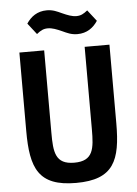

<svg xmlns="http://www.w3.org/2000/svg" viewBox="-61 -953 721 1011"><g transform="rotate(-5 300.0 -447.5)"><path d="M62 -698V-283C62 -87 100 12 300 12C500 12 538 -87 538 -283V-698H407V-263C407 -160 401 -95 300 -95C199 -95 193 -160 193 -263V-698ZM375 -768C426 -768 460 -794 483 -829L437 -888C416 -871 401 -863 378 -863C355 -863 332 -872 303 -885C279 -896 257 -907 225 -907C174 -907 140 -881 117 -846L163 -787C184 -804 199 -812 222 -812C245 -812 268 -803 297 -790C321 -779 343 -768 375 -768Z"/></g></svg>

Font: IBM Mono SemiBold
Style: Regular
Weight: 600
Monospace: yes
Designer: Mike Abbink, Paul van der Laan, Pieter van Rosmalen
Foundry: Bold Monday
Version: Version 2.3